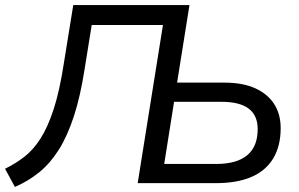

<svg xmlns="http://www.w3.org/2000/svg" viewBox="-32 -725 1182 760"><path d="M27 15 -12 -57Q29 -77 64 -104Q99 -131 128 -176Q157 -221 180.5 -293Q204 -365 221 -476L258 -705H718L669 -398H855Q930 -398 979.5 -375Q1029 -352 1054 -312Q1079 -272 1079 -218Q1079 -147 1049.5 -98Q1020 -49 963 -24.5Q906 0 821 0H513L613 -626H331L303 -452Q286 -343 260.5 -265Q235 -187 201.5 -133.5Q168 -80 125 -44.5Q82 -9 27 15ZM618 -76H824Q905 -76 946.5 -110.5Q988 -145 988 -214Q988 -268 952.5 -295Q917 -322 844 -322H657Z"/></svg>

Font: Nunito Sans 12pt Medium
Style: Italic
Weight: 500
Italic angle: -9°
Designer: Vernon Adams
Foundry: Vernon Adams
Version: Version 3.101;gftools[0.9.27]